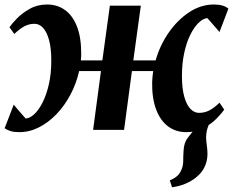

<svg xmlns="http://www.w3.org/2000/svg" viewBox="-26 -562 1008 831"><path d="M718.5 248.5 709 218.5Q731 209.5 742.8 197.8Q754.5 186 760.5 169.5Q767 154 767 133.2Q767 112.5 768.5 90.5Q770 55 787.5 33.2Q805 11.5 819 -6.5L894.5 -48.5Q879.5 -30 872.8 -9.2Q866 11.5 866 34Q866.5 48.5 869.2 68Q872 87.5 872 105.5Q871.5 136.5 858.5 162.5Q845.5 188.5 820 208Q799.5 224 774 234.2Q748.5 244.5 718.5 248.5ZM57.5 10Q35.5 10 20.2 5.5Q5 1 -6 -7L33.5 -109Q38 -103.5 44.8 -95.5Q51.5 -87.5 58.8 -79Q66 -70.5 73 -62.8Q80 -55 85 -49Q103 -50 122.5 -68Q142 -86 158.5 -118.8Q175 -151.5 185.5 -197.2Q196 -243 196 -299.5Q196 -354.5 186 -389.8Q176 -425 159.8 -442Q143.5 -459 123.5 -459Q99.5 -459 78.8 -447.8Q58 -436.5 36 -415L15 -444Q24.5 -458.5 47 -481.8Q69.5 -505 102.8 -523.8Q136 -542.5 178 -542.5Q221.5 -542.5 254.8 -519Q288 -495.5 306.8 -448.2Q325.5 -401 325.5 -330Q325.5 -323 325.2 -315.2Q325 -307.5 324 -300.5H417L449.5 -537.5H583.5L551 -300.5H647.5Q666 -366 704.2 -421Q742.5 -476 793 -509.2Q843.5 -542.5 899.5 -542.5Q921.5 -542.5 936.8 -538Q952 -533.5 962.5 -524.5L924 -423.5Q919 -429.5 912.2 -437.2Q905.5 -445 898 -453.5Q890.5 -462 883.8 -469.8Q877 -477.5 871.5 -483.5Q854 -482.5 834.8 -464.5Q815.5 -446.5 798.8 -413.8Q782 -381 771.8 -335Q761.5 -289 761.5 -232.5Q761.5 -179 771.5 -143.5Q781.5 -108 798.2 -90.8Q815 -73.5 835 -73.5Q860 -73.5 880.8 -84.5Q901.5 -95.5 924 -117.5L944.5 -87.5Q935.5 -74 913 -50.5Q890.5 -27 857 -8.5Q823.5 10 781 10Q735 10 701.5 -15Q668 -40 649.8 -88.2Q631.5 -136.5 632.5 -205.5Q633 -217 634 -229.5Q635 -242 637 -254.5H545L511 0H377L411 -254.5H316.5Q304.5 -200.5 279 -152.5Q253.5 -104.5 218.5 -68Q183.5 -31.5 142.5 -10.8Q101.5 10 57.5 10Z"/></svg>

Font: Merriweather 60pt
Style: Bold Italic
Weight: 700
Italic angle: -7.8°
Version: Version 2.101